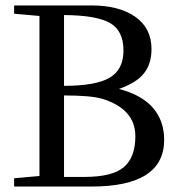

<svg xmlns="http://www.w3.org/2000/svg" viewBox="-20 -683 666 703"><path d="M31.7 0V-30.3L124.5 -38.6V-624.5L31.7 -632.8V-663.1H314.5Q416.5 -663.1 475.6 -621.3Q534.7 -579.6 534.7 -503.4Q534.7 -449.2 507.3 -414.6Q480 -379.9 415.5 -357.4Q499.5 -335.4 540.3 -287.8Q581.1 -240.2 581.1 -171.4Q581.1 0 315.4 0ZM214.4 -368.7Q330.6 -368.7 381.3 -398.4Q432.1 -428.2 432.1 -498Q432.1 -570.3 383.1 -598.6Q334 -627 214.4 -627.9ZM214.4 -35.2H288.6Q391.1 -35.2 433.3 -71Q475.6 -106.9 475.6 -184.1Q475.6 -284.7 352.5 -321.8Q310.5 -333.5 214.4 -333.5Z"/></svg>

Font: Elstob 10pt
Style: Regular
Weight: 400
Designer: Peter S. Baker
Version: Version 1.015